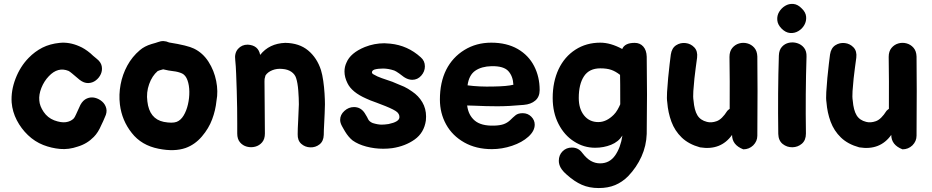

<svg xmlns="http://www.w3.org/2000/svg" viewBox="-20 -746 4716 972"><path d="M374 -4Q421 -18 455 -53Q477 -75 493 -113Q497 -120 502.5 -133Q508 -146 511 -153Q523 -177 518 -197.5Q513 -218 497 -232Q481 -246 460.5 -251Q440 -256 420 -247.5Q400 -239 387 -215Q386 -213 365 -167Q358 -151 353 -146Q338 -131 313.5 -127.5Q289 -124 254 -137Q221 -150 201 -179.5Q181 -209 179 -237Q176 -267 189.5 -301Q203 -335 227 -360Q273 -409 327 -387Q333 -384 345 -374Q381 -343 383 -342Q405 -325 426.5 -325.5Q448 -326 465 -339Q482 -352 490.5 -371Q499 -390 495 -411Q491 -432 469 -449L451 -464Q440 -474 438 -476Q408 -501 381 -512Q331 -534 282 -529Q233 -524 195 -505Q156 -485 125 -453Q82 -409 58.5 -347.5Q35 -286 39 -227Q43 -180 65 -137.5Q87 -95 121.5 -62Q156 -29 199 -12Q240 4 284 8Q328 12 374 -4Z M783 7Q863 23 920 3Q967 -14 1002 -55Q1037 -96 1054 -142Q1071 -187 1076 -236Q1085 -283 1074.5 -336Q1064 -389 1035.5 -433.5Q1007 -478 962 -500Q930 -516 836 -531Q808 -544 780 -533Q776 -531 768 -529Q748 -523 747 -523Q711 -512 688 -492Q649 -459 624.5 -414Q600 -369 590.5 -318Q581 -267 587 -217Q597 -136 647 -73Q696 -10 783 7ZM809 -129Q736 -144 726 -233Q720 -278 735 -320Q750 -362 778 -386L788 -390Q789 -390 806 -395Q835 -388 858.5 -385.5Q882 -383 902 -374Q920 -365 929 -340Q938 -315 938.5 -282.5Q939 -250 931.5 -217.5Q924 -185 909.5 -161Q895 -137 874 -129Q852 -121 809 -129Z M1619 -63Q1619 -84 1621.5 -127.5Q1624 -171 1625 -218Q1625 -241 1623 -273Q1621 -305 1616.5 -336.5Q1612 -368 1605 -391Q1585 -453 1540 -490.5Q1495 -528 1424 -529Q1343 -526 1297 -468Q1288 -517 1234 -520Q1204 -520 1185 -498.5Q1166 -477 1171 -441Q1174 -413 1175.5 -372.5Q1177 -332 1178.5 -286.5Q1180 -241 1180.5 -198Q1181 -155 1181 -121Q1181 -87 1181 -70Q1181 -42 1195 -25.5Q1209 -9 1230 -3.5Q1251 2 1272 -3.5Q1293 -9 1307 -25.5Q1321 -42 1321 -70Q1321 -117 1320 -208Q1319 -298 1319 -333Q1319 -342 1319.5 -346.5Q1320 -351 1324 -364Q1335 -381 1358.5 -390.5Q1382 -400 1410 -397Q1437 -395 1455 -382.5Q1473 -370 1479 -351Q1487 -327 1490 -287.5Q1493 -248 1493 -218Q1492 -178 1489.5 -135.5Q1487 -93 1487 -67Q1486 -35 1505 -18Q1524 -1 1550.5 0Q1577 1 1597.5 -15Q1618 -31 1619 -63Z M1920 7Q1944 7 1966 4Q2032 -6 2079.5 -40Q2127 -74 2136 -136Q2137 -143 2137 -156Q2137 -196 2118 -228.5Q2099 -261 2066 -283Q2045 -298 2026 -307Q2006 -315 1990 -322Q1966 -333 1943 -340Q1909 -351 1891 -359Q1876 -366 1870 -370Q1863 -374 1863 -380Q1863 -389 1876 -394Q1894 -399 1919 -399Q1946 -399 1976 -389Q1984 -386 2001 -374L2025 -356Q2046 -342 2067 -342Q2094 -342 2112.5 -363Q2131 -384 2131 -410Q2131 -438 2110 -456Q2044 -516 1956 -525Q1936 -527 1926 -527Q1875 -527 1827 -508Q1754 -478 1734 -429Q1724 -408 1724 -384Q1724 -355 1739 -325Q1761 -279 1834 -247Q1850 -239 1887 -226L1931 -209Q1978 -190 1991 -178Q2002 -167 2002 -155V-151Q2000 -129 1947 -118Q1926 -115 1912 -115Q1893 -115 1867 -123Q1850 -130 1844 -142L1838 -154L1826 -174Q1806 -204 1772 -204Q1745 -204 1723.5 -184.5Q1702 -165 1702 -139Q1702 -125 1711 -108L1720 -92L1727 -80Q1744 -52 1765 -35Q1793 -15 1834.5 -4Q1876 7 1920 7Z M2470 9Q2522 9 2572.5 -8Q2623 -25 2655 -54Q2687 -83 2687 -115Q2687 -138 2669.5 -155.5Q2652 -173 2626 -173Q2603 -173 2590 -162.5Q2577 -152 2562 -137Q2548 -124 2530 -117.5Q2512 -111 2482 -110Q2416 -108 2383.5 -135.5Q2351 -163 2345 -212L2380 -211Q2443 -208 2498 -208Q2556 -208 2631 -215Q2668 -218 2690 -237Q2712 -256 2712 -290Q2712 -357 2684 -411.5Q2656 -466 2601 -498Q2545 -530 2467 -530Q2391 -530 2331 -493Q2271 -456 2239 -393Q2207 -329 2207 -242Q2207 -173 2238.5 -116Q2270 -59 2330 -25Q2390 9 2470 9ZM2347 -314Q2354 -366 2386 -388Q2418 -410 2469 -411Q2530 -412 2553.5 -386Q2577 -360 2579 -317Q2547 -309 2478 -308Q2406 -306 2347 -314Z M3011 206Q3058 206 3094 191Q3130 176 3160 146Q3203 101 3227.5 46.5Q3252 -8 3254 -68Q3257 -271 3254 -459Q3253 -492 3236.5 -510.5Q3220 -529 3193 -529Q3143 -529 3130 -498Q3071 -530 3019 -530Q2948 -530 2893 -494.5Q2838 -459 2808 -396Q2778 -332 2778 -250Q2778 -176 2807.5 -118.5Q2837 -61 2886 -30Q2935 2 2993 2Q3036 2 3073.5 -13Q3111 -28 3131 -60Q3122 1 3094 41Q3066 81 3018 81Q2993 81 2971 68.5Q2949 56 2927 27Q2908 1 2875 1Q2847 1 2828 20Q2809 39 2809 68Q2809 86 2818.5 103Q2828 120 2850 139Q2888 173 2925.5 189.5Q2963 206 3011 206ZM3009 -128Q2964 -128 2937 -161.5Q2910 -195 2910 -250Q2910 -320 2936.5 -360Q2963 -400 3019 -400Q3052 -400 3074 -392.5Q3096 -385 3119 -367Q3120 -344 3120 -218Q3115 -206 3106.5 -191Q3098 -176 3087 -165Q3050 -128 3009 -128Z M3743 10Q3772 10 3793 -10Q3814 -31 3814 -59Q3816 -312 3814 -460Q3813 -488 3798.5 -504.5Q3784 -521 3763 -526.5Q3742 -532 3721.5 -526Q3701 -520 3687 -503Q3673 -486 3673 -458Q3675 -342 3674 -195Q3668 -191 3662 -185Q3635 -142 3608 -132.5Q3581 -123 3559 -129Q3526 -137 3510.5 -162.5Q3495 -188 3491 -237Q3488 -254 3490 -285Q3492 -316 3495.5 -348.5Q3499 -381 3502 -402L3509 -454Q3513 -487 3495 -506Q3477 -525 3451 -528Q3425 -531 3403 -517Q3381 -503 3376 -470Q3374 -454 3370 -421.5Q3366 -389 3362.5 -351.5Q3359 -314 3357 -280Q3355 -246 3358 -228Q3362 -176 3379 -130Q3396 -84 3431 -50Q3466 -16 3524 0Q3629 17 3686 -63Q3686 -12 3743 10Z M3920 -68Q3921 -34 3942.5 -17Q3964 0 3991.5 -0.5Q4019 -1 4039.5 -18.5Q4060 -36 4060 -70Q4057 -272 4063 -459Q4064 -487 4050.5 -504Q4037 -521 4016 -527.5Q3995 -534 3974 -529.5Q3953 -525 3938.5 -509Q3924 -493 3923 -465Q3917 -280 3920 -68ZM4039 -703Q4019 -724 3996.5 -726Q3974 -728 3955 -716.5Q3936 -705 3924.5 -686Q3913 -667 3915 -644Q3917 -621 3937 -601Q3957 -581 3979.5 -579Q4002 -577 4021.5 -588.5Q4041 -600 4052 -619.5Q4063 -639 4061 -661.5Q4059 -684 4039 -703Z M4549 10Q4578 10 4599 -10Q4620 -31 4620 -59Q4622 -312 4620 -460Q4619 -488 4604.5 -504.5Q4590 -521 4569 -526.5Q4548 -532 4527.5 -526Q4507 -520 4493 -503Q4479 -486 4479 -458Q4481 -342 4480 -195Q4474 -191 4468 -185Q4441 -142 4414 -132.5Q4387 -123 4365 -129Q4332 -137 4316.5 -162.5Q4301 -188 4297 -237Q4294 -254 4296 -285Q4298 -316 4301.5 -348.5Q4305 -381 4308 -402L4315 -454Q4319 -487 4301 -506Q4283 -525 4257 -528Q4231 -531 4209 -517Q4187 -503 4182 -470Q4180 -454 4176 -421.5Q4172 -389 4168.5 -351.5Q4165 -314 4163 -280Q4161 -246 4164 -228Q4168 -176 4185 -130Q4202 -84 4237 -50Q4272 -16 4330 0Q4435 17 4492 -63Q4492 -12 4549 10Z"/></svg>

Font: Balsamiq Sans
Style: Bold
Weight: 700
Designer: Michael Angeles
Foundry: Balsamiq SRL
Version: Version 1.020; ttfautohint (v1.8.4.7-5d5b);gftools[0.9.26]